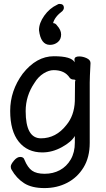

<svg xmlns="http://www.w3.org/2000/svg" viewBox="-20 -779 540 980"><path d="M207 181Q142 181 103 156Q64 131 39 87Q35 81 35 71Q35 60 51 41Q67 22 83 22Q101 22 105 37Q121 76 143.5 92Q166 108 208 108Q251 108 285.5 89.5Q320 71 341 35Q362 -1 362 -51V-85Q345 -55 296 -28Q247 -1 196 -1Q120 -1 76 -55.5Q32 -110 32 -213Q32 -316 96 -403Q166 -492 255 -492Q345 -492 361 -461L360 -475Q360 -491 384 -491Q403 -491 422.5 -482Q442 -473 442 -457Q438 -381 438 -358V-50Q438 24 406.5 75.5Q375 127 323 154Q271 181 207 181ZM189 -73Q266 -73 319 -141Q359 -189 362 -263Q363 -290 363 -362Q365 -366 365 -368Q365 -373 356 -373Q342 -373 335 -383Q310 -421 254 -421Q229 -421 202 -404Q175 -387 156 -356Q111 -290 111 -212Q111 -73 189 -73ZM235 -550Q188 -550 179 -625Q179 -661 206 -699Q233 -737 272 -755Q277 -759 284 -759Q306 -759 306 -739Q306 -731 299 -723Q259 -693 251 -661Q263 -661 271 -649Q292 -626 292 -603Q292 -578 275 -564Q258 -550 235 -550Z"/></svg>

Font: LXGW WenKai Mono Medium
Style: Regular
Weight: 500
Monospace: yes
Designer: LXGW / Fontworks Inc.
Foundry: LXGW / Fontworks Inc.
Version: Version 1.520; June 14, 2025